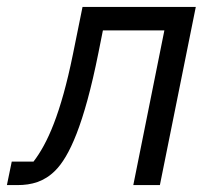

<svg xmlns="http://www.w3.org/2000/svg" viewBox="-66 -536 623 556"><path d="M-46 0H-16C26 0 62 -10 94 -42C134 -82 177 -173 219 -383L232 -448H410L320 0H397L501 -516H173L145 -378C110 -206 71 -120 31 -68H-32Z"/></svg>

Font: LVC Sans
Style: Italic
Weight: 400
Italic angle: -11.31°
Designer: Mike Abbink, Paul van der Laan, Pieter van Rosmalen
Foundry: Bold Monday
Version: Version 3.0